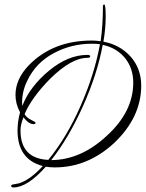

<svg xmlns="http://www.w3.org/2000/svg" viewBox="-20 -714 641 843"><path d="M600 -338Q600 -199 481 -86Q365 21 221 21Q200 21 181 18Q100 109 39 109Q29 109 29 102Q29 98 34 96.5Q39 95 63 91Q112 76 168 15Q57 -14 57 -141Q57 -180 68 -221Q48 -258 48 -297Q48 -366 106 -427Q212 -536 383 -536Q402 -536 422 -533Q432 -606 432 -687Q432 -694 438 -694Q444 -694 444 -641Q444 -588 434 -531Q506 -518 554 -465Q600 -412 600 -338ZM565 -351Q565 -414 529 -459Q492 -504 431 -517Q407 -388 344.5 -248.5Q282 -109 205 -11Q335 -12 448 -117Q565 -223 565 -351ZM383 -522Q293 -522 215 -480Q137 -438 100 -360Q77 -314 77 -264Q77 -254 78 -249Q111 -334 195 -403.5Q279 -473 364 -473Q376 -473 376 -466.5Q376 -460 363 -460Q294 -460 201 -369Q119 -286 88 -213Q96 -198 116 -188Q136 -178 136 -176Q136 -169 127 -169Q106 -169 83 -199Q70 -167 70 -141Q70 -18 192 -12Q273 -111 334 -249.5Q395 -388 419 -520Q407 -522 383 -522Z"/></svg>

Font: Ruthie
Style: Regular
Weight: 400
Designer: Robert E. Leuschke
Foundry: Robert E. Leuschke
Version: Version 1.003